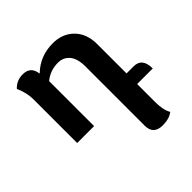

<svg xmlns="http://www.w3.org/2000/svg" viewBox="-178 -565 936 936"><g transform="rotate(-45 290.5 -96.5)"><path d="M473.6 3.4V128.4Q473.6 153.3 477.8 175.3Q481.9 197.3 491.7 213.4Q464.8 234.4 419.9 234.4Q356 234.4 356 172.9V-235.8Q356 -289.6 333.5 -316.4Q311 -343.3 273.9 -343.3Q220.2 -343.3 180.2 -310.1V0H63.5V-302.2Q63.5 -346.2 42 -394.5Q70.3 -424.8 112.3 -424.8Q166.5 -424.8 173.3 -369.6H174.8Q235.4 -428.2 323.2 -428.2Q389.6 -428.2 431.6 -386Q473.6 -343.8 473.6 -271V-69.8H522.5Q581.1 -69.8 581.1 3.4Z"/></g></svg>

Font: ALMAS
Style: Bold
Weight: 700
Designer: ALMAS Font/ by Husham Jawad Kadhim, derived from the Bainsely font by/ Paul James MIller
Foundry: High-Logic / Made with FontCreator
Version: Version 1.411;September 19, 2021;FontCreator 14.0.0.2814 32-